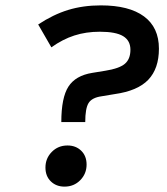

<svg xmlns="http://www.w3.org/2000/svg" viewBox="-20 -682 620 714"><path d="M208 -228Q208 -319 234.5 -360Q261 -401 323 -411L372 -419Q423 -427 444 -444.5Q465 -462 465 -497Q465 -531 438 -547.5Q411 -564 351 -564Q300 -564 256.5 -550Q213 -536 171 -506L122 -591Q178 -628 233.5 -645Q289 -662 355 -662Q460 -662 515.5 -621Q571 -580 571 -501Q571 -427 531.5 -385.5Q492 -344 406 -332L358 -324Q322 -319 309.5 -299Q297 -279 297 -228ZM220 12Q189 12 169 -7.5Q149 -27 149 -59Q149 -93 172.5 -117Q196 -141 231 -141Q262 -141 282 -121.5Q302 -102 302 -70Q302 -36 278.5 -12Q255 12 220 12Z"/></svg>

Font: Sometype Mono SemiBold
Style: Italic
Weight: 600
Italic angle: -12°
Designer: Ryoichi Tsunekawa
Foundry: Dharma Type
Version: Version 1.001